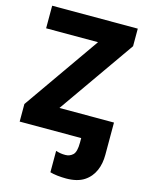

<svg xmlns="http://www.w3.org/2000/svg" viewBox="-140 -799 874 1139"><g transform="rotate(15 297.0 -229.5)"><path d="M379.9 254.9C425.3 254.9 462.4 245.6 490.2 227.5C546.4 190.9 568.8 127.9 568.8 59.1V-139.2H233.9L561 -606V-713.9H35.2V-575.2H354L26.9 -107.9V0H404.8V27.8C404.8 65.9 398.4 90.8 385.7 103C372.6 115.2 357.4 121.1 339.8 121.1C318.8 121.1 303.7 119.1 280.8 111.8V243.2C304.7 251 346.7 254.9 379.9 254.9Z"/></g></svg>

Font: Noto Reveo Sans
Style: Regular
Weight: 800
Designer: Monotype Design Team
Foundry: Monotype Imaging Inc.
Version: Version 2.007